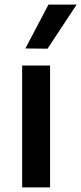

<svg xmlns="http://www.w3.org/2000/svg" viewBox="-20 -812 352 832"><path d="M76 -528H197V0H76ZM90 -602 190 -792H312L186 -601Z"/></svg>

Font: Be Vietnam SemiBold
Style: Regular
Weight: 600
Designer: Gabriel Lam
Foundry: TypeRant
Version: Version 4.000